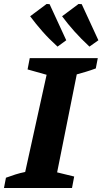

<svg xmlns="http://www.w3.org/2000/svg" viewBox="-48 -948 516 968"><path d="M-28 0 -18 -52Q6 -61 30 -68.5Q54 -76 79 -81L187 -571L91 -598L102 -655H445L435 -603Q408 -593 384.5 -586Q361 -579 339 -573L240 -79L326 -58L315 0ZM242 -713Q199 -752 166 -789.5Q133 -827 104 -866L187 -928L202 -927L286 -745ZM403 -713Q360 -753 327 -790Q294 -827 265 -866L348 -928L364 -927L448 -745Z"/></svg>

Font: Piazzolla
Style: Bold Italic
Weight: 700
Italic angle: -11.3°
Designer: Juan Pablo del Peral
Foundry: Huerta Tipografica
Version: Version 1.330